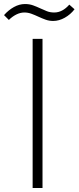

<svg xmlns="http://www.w3.org/2000/svg" viewBox="-71 -933 390 953"><path d="M91 -740H140V0H91ZM-51 -858Q-29 -883 -2 -898Q25 -913 53 -913Q75 -913 93 -906.5Q111 -900 128 -892Q145 -884 161.5 -877.5Q178 -871 198 -871Q239 -871 273 -910L299 -887Q279 -861 250.5 -845Q222 -829 193 -829Q173 -829 155 -835.5Q137 -842 120 -850Q103 -858 85.5 -864.5Q68 -871 50 -871Q30 -871 10 -861Q-10 -851 -27 -834Z"/></svg>

Font: Encode Sans Narrow
Style: ExtraLight
Weight: 200
Designer: Pablo Impallari, Andres Torresi
Foundry: Pablo Impallari, Andres Torresi
Version: Version 1.000; ttfautohint (v1.00) -l 8 -r 50 -G 200 -x 14 -